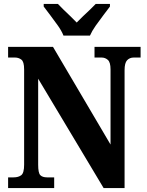

<svg xmlns="http://www.w3.org/2000/svg" viewBox="-20 -951 741 971"><path d="M21 0V-54H49Q73 -54 87.5 -65Q102 -76 102 -118V-600Q102 -639 88 -649.5Q74 -660 56 -660H21V-714H248L539 -220V-600Q539 -636 525.5 -648Q512 -660 494 -660H458V-714H691V-660H656Q636 -660 623 -646.5Q610 -633 610 -596V0H504L173 -553V-118Q173 -76 184 -65Q195 -54 218 -54H254V0ZM301 -771Q292 -794 273.5 -820.5Q255 -847 235 -873Q215 -899 201 -918V-931H273Q284 -919 301 -902.5Q318 -886 336.5 -868.5Q355 -851 368 -837Q381 -851 399.5 -868.5Q418 -886 435.5 -902.5Q453 -919 464 -931H536V-918Q522 -899 502 -873Q482 -847 463.5 -820.5Q445 -794 435 -771Z"/></svg>

Font: Noto Serif Tamil Condensed ExtraBold
Style: Italic
Weight: 800
Width: 3
Italic angle: -12°
Designer: Indian Type Foundry, Tom Grace, and the Monotype Design Team
Foundry: Monotype Imaging Inc.
Version: Version 2.003; ttfautohint (v1.8.4.7-5d5b)